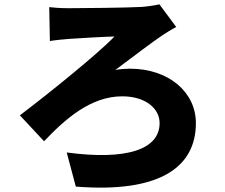

<svg xmlns="http://www.w3.org/2000/svg" viewBox="-20 -802 1040 889"><path d="M208 -769 211 -612C234 -616 274 -620 301 -622C348 -625 460 -632 510 -633C435 -554 198 -363 72 -268L184 -148C282 -251 400 -356 546 -356C652 -356 719 -301 719 -232C719 -109 565 -59 289 -96L331 62C723 93 887 -30 887 -232C887 -374 763 -484 581 -484C564 -484 534 -482 514 -478C602 -544 686 -608 734 -640C750 -650 774 -666 796 -677L718 -782C697 -777 663 -772 637 -770C570 -766 350 -764 296 -764C259 -764 224 -767 208 -769Z"/></svg>

Font: Noto Sans CJK HK Black
Style: Regular
Weight: 900
Designer: Ryoko NISHIZUKA 西塚涼子 (kana, bopomofo & ideographs); Paul D. Hunt (Latin, Greek & Cyrillic); Sandoll Communications 산돌커뮤니
Foundry: Adobe
Version: Version 2.004;hotconv 1.0.118;makeotfexe 2.5.65603